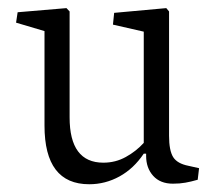

<svg xmlns="http://www.w3.org/2000/svg" viewBox="-20 -447 541 478"><path d="M90.8 -134.3Q90.8 11.7 202.1 11.7Q242.2 11.7 277.6 -7.8Q313 -27.3 337.9 -64.5H343.8V-58.6Q343.8 -28.8 361.3 -9.3Q378.9 10.3 410.6 10.3Q427.7 10.3 441.4 7.8Q455.1 5.4 472.2 0.5L475.6 -28.3L449.2 -34.2Q421.4 -39.6 411.1 -55.9Q400.9 -72.3 400.9 -108.9V-418.5L394 -426.8L264.2 -415L261.2 -385.7L337.9 -368.2V-91.3Q318.8 -70.3 293.2 -56.2Q267.6 -42 237.3 -42Q153.3 -42 153.3 -154.8V-418.5L145.5 -426.8L23.9 -416.5L20 -390.6L90.8 -369.6Z"/></svg>

Font: Neuton Light
Style: Regular
Weight: 300
Designer: Brian M Zick
Foundry: Brian M Zick
Version: Version 1.560